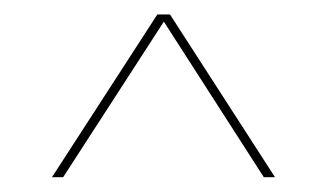

<svg xmlns="http://www.w3.org/2000/svg" viewBox="-20 -720 452 266"><path d="M52 -474.5 198 -700H215.5L361 -474.5H345.5L207 -690L67.5 -474.5Z"/></svg>

Font: Imbue 100pt Thin
Style: Regular
Weight: 100
Designer: Tyler Finck
Foundry: Etcetera Type Company
Version: Version 1.102; ttfautohint (v1.8.3)